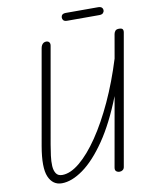

<svg xmlns="http://www.w3.org/2000/svg" viewBox="-113 -1174 998 1265"><g transform="rotate(-10 386.0 -541.5)"><path d="M197 9Q136 9 109.5 -52.8Q83 -114.5 107.5 -255.5L219.5 -891Q221.5 -902 226.2 -910.5Q231 -919 238.8 -923.8Q246.5 -928.5 256.5 -928.5Q270.5 -928 276.8 -919.2Q283 -910.5 280.5 -896.5L167.5 -255Q161.5 -219.5 156.5 -182.5Q151.5 -145.5 153.2 -114.2Q155 -83 167.8 -63.8Q180.5 -44.5 209 -44.5Q264 -44.5 327 -96.8Q390 -149 454 -243.2Q518 -337.5 576.5 -464.2Q635 -591 681 -740L709 -900Q711.5 -912 718.8 -920.2Q726 -928.5 743 -928.5Q761.5 -928.5 767.2 -921Q773 -913.5 770.5 -899L617 -28Q615 -13.5 605.8 -6.8Q596.5 0 585 0Q571 0 562 -7.8Q553 -15.5 556 -32.5L638 -496.5Q571 -325.5 494 -213.2Q417 -101 340.2 -46Q263.5 9 197 9ZM418 -1039.5Q399.5 -1039.5 392.2 -1047.2Q385 -1055 385 -1066Q385 -1077 392.2 -1084.5Q399.5 -1092 418 -1092H631.5Q649.5 -1092 657 -1084.5Q664.5 -1077 664.5 -1066Q664.5 -1055.5 656.8 -1047.5Q649 -1039.5 631.5 -1039.5Z"/></g></svg>

Font: Edu VIC WA NT Hand Pre
Style: Regular
Weight: 400
Designer: Tina and Corey Anderson, Eben Sorkin, Mirko Velimirovic
Foundry: Google for Education
Version: Version 1.000